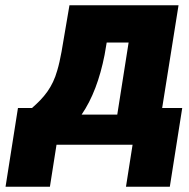

<svg xmlns="http://www.w3.org/2000/svg" viewBox="-20 -548 717 727"><path d="M48 -139 1 159H169L194 0H482L457 159H623L670 -139H594L656 -528H243L213 -352C208 -325 203 -302 197 -282C179 -217 146 -178 101 -139ZM289 -114C330 -174 358 -249 376 -340L384 -387H467L424 -114Z"/></svg>

Font: Asimov Pro
Style: UltObl
Weight: 900
Designer: Google
Version: Version 2.000980; 2014